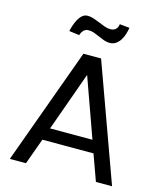

<svg xmlns="http://www.w3.org/2000/svg" viewBox="-131 -1007 936 1103"><g transform="rotate(15 337.0 -455.5)"><path d="M489 -155H185L129 0H33L285 -693H390L641 0H545ZM463 -229 337 -581 211 -229ZM173 -798Q176 -813 182.5 -832.5Q189 -852 198.5 -869.5Q208 -887 221.5 -898.5Q235 -910 253 -910Q272 -910 290.5 -903.5Q309 -897 327 -889.5Q345 -882 363 -875.5Q381 -869 397 -869Q417 -869 429 -880Q441 -891 443 -911L502 -905Q499 -887 493 -867Q487 -847 476.5 -830.5Q466 -814 450.5 -803Q435 -792 414 -792Q396 -792 379.5 -798Q363 -804 346.5 -811.5Q330 -819 313.5 -825Q297 -831 279 -831Q261 -831 249.5 -818.5Q238 -806 234 -790Z"/></g></svg>

Font: Fz Poppins
Style: Regular
Weight: 400
Designer: Ninad Kale (Devanagari), Jonny Pinhorn (Latin)
Foundry: Indian Type Foundry
Version: Vit hóa bi Vntype.Com & FontZin.Com